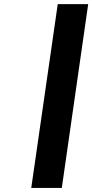

<svg xmlns="http://www.w3.org/2000/svg" viewBox="-20 -819 454 945"><path d="M133.8 106 264.2 -798.8H414.1L284.2 106Z"/></svg>

Font: Trueno ExtraBold
Style: Italic
Weight: 800
Designer: Julieta Ulanovsky
Foundry: Julieta Ulanovsky
Version: Version 3.001b | FøM Fix